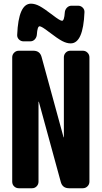

<svg xmlns="http://www.w3.org/2000/svg" viewBox="-20 -1000 540 1020"><path d="M360.4 -969.7H394.5Q409.2 -969.7 419.4 -959.5Q429.7 -949.2 428.7 -934.6Q421.9 -769.5 355.5 -769.5Q334 -769.5 310.1 -782.2Q286.1 -794.9 240.2 -830.1Q201.2 -860.4 190.4 -860.4Q178.7 -860.4 175.8 -816.4Q174.8 -801.8 165 -791Q155.3 -780.3 139.6 -780.3H105.5Q90.8 -780.3 80.6 -790.5Q70.3 -800.8 71.3 -815.4Q78.1 -980.5 144.5 -980.5Q166 -980.5 189.9 -967.8Q213.9 -955.1 259.8 -919.9Q298.8 -889.6 309.6 -889.6Q321.3 -889.6 324.2 -933.6Q325.2 -948.2 335.4 -959Q345.7 -969.7 360.4 -969.7ZM419.9 -730.5Q434.6 -730.5 444.8 -720.2Q455.1 -710 455.1 -695.3V-35.2Q455.1 -20.5 444.8 -10.3Q434.6 0 419.9 0H346.7Q311.5 0 302.7 -34.2L186.5 -459Q186.5 -460 185.5 -460Q184.6 -460 184.6 -459V-35.2Q184.6 -20.5 174.8 -10.3Q165 0 150.4 0H80.1Q65.4 0 55.2 -9.8Q44.9 -19.5 44.9 -35.2V-695.3Q44.9 -710 55.2 -720.2Q65.4 -730.5 80.1 -730.5H157.2Q192.4 -730.5 201.2 -696.3L317.4 -271.5Q317.4 -270.5 318.4 -270Q319.3 -269.5 319.3 -271.5V-695.3Q319.3 -710 329.1 -720.2Q338.9 -730.5 353.5 -730.5Z"/></svg>

Font: Rounded-L Mgen+ 1m bold
Style: Bold
Weight: 700
Designer: [Source Han Sans]
Ryoko NISHIZUKA  (kana & ideographs); Paul D. Hunt (Latin, Greek & Cyrillic); Wenlong ZHANG  (bopomofo
Version: Version 1.059.20150602